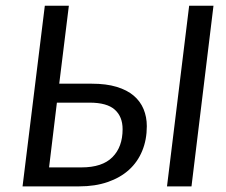

<svg xmlns="http://www.w3.org/2000/svg" viewBox="-20 -662 802 682"><path d="M60.1 0ZM224.6 -641.6 190.4 -364.7H306.2Q357.4 -364.7 394.3 -353.5Q431.2 -342.3 454.8 -322.3Q478.5 -302.2 490 -274.4Q501.5 -246.6 501.5 -213.9Q501.5 -165.5 485.1 -126Q468.8 -86.4 438 -58.6Q407.2 -30.8 362.5 -15.4Q317.9 0 261.7 0H60.1L139.2 -641.6ZM182.1 -297.4 154.3 -67.4H269.5Q343.3 -67.4 379.4 -103.8Q415.5 -140.1 415.5 -203.1Q415.5 -247.6 387.7 -272.5Q359.9 -297.4 298.3 -297.4ZM660.2 0H573.2L651.9 -641.6H738.3Z"/></svg>

Font: Carlito
Style: Italic
Weight: 400
Italic angle: -7°
Designer: Lukasz Dziedzic
Foundry: tyPoland Lukasz Dziedzic
Version: Version 1.104